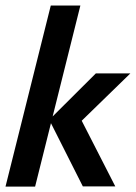

<svg xmlns="http://www.w3.org/2000/svg" viewBox="-21 -687 500 707"><path d="M284 -0.7 160.4 -245.8 331.9 -416.7H459L279.9 -242.4L403.5 -0.7ZM-0.7 0 166 -666.7H275L108.3 0Z"/></svg>

Font: Afacad SemiBold
Style: Italic
Weight: 600
Italic angle: -14°
Designer: Kristian Moeller
Foundry: Dicotype
Version: Version 1.000